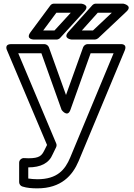

<svg xmlns="http://www.w3.org/2000/svg" viewBox="-20 -795 733 1053"><path d="M135 123C203 123 249 100 269 51L288 12C291 5 291 -3 288 -9L80 -503H207L318 -192C318 -192 350 -148 366 -192L477 -503H603L365 69C337 136 294 188 185 188C166 188 149 186 135 184ZM110 72C99 72 85 82 85 97V204C85 214 92 225 103 228C128 236 155 238 185 238C316 238 378 167 411 89L664 -518C680 -557 641 -553 641 -553H460C451 -553 440 -546 436 -536L342 -274L248 -536C245 -544 235 -553 224 -553H42C0 -553 19 -518 19 -518L238 0L223 30C209 58 197 73 136 73C130 73 120 72 110 72ZM516 -725H593L490 -628H429ZM505 -775C499 -775 492 -772 487 -767L355 -620C322 -583 373 -578 373 -578H500C505 -578 513 -581 518 -585L674 -732C709 -765 656 -775 656 -775ZM289 -725H368L279 -628H217ZM276 -775C269 -775 261 -772 256 -765L147 -618C118 -578 167 -578 167 -578H290C296 -578 304 -581 309 -586L443 -733C476 -770 425 -775 425 -775Z"/></svg>

Font: Asimov
Style: XWidOu
Weight: 500
Designer: Google
Version: Version 2.000980; 2014